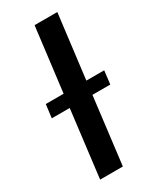

<svg xmlns="http://www.w3.org/2000/svg" viewBox="-187 -775 678 830"><g transform="rotate(-30 152.0 -360.0)"><path d="M296 -334H207L166 0H52.5L93.5 -334H4L12.5 -400.5H101.5L141 -720H254.5L215 -400.5H304Z"/></g></svg>

Font: Lato SemiBold
Style: Italic
Weight: 600
Italic angle: -7°
Designer: Lukasz Dziedzic with Adam Twardoch and Botio Nikoltchev
Foundry: tyPoland Lukasz Dziedzic
Version: Version 2.015; 2015-08-06; http://www.latofonts.com/